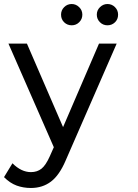

<svg xmlns="http://www.w3.org/2000/svg" viewBox="-33 -727 686 956"><path d="M548 -510 294 72Q263 145 221 177Q179 209 121 209Q83 209 50 197Q17 185 -13 155L29 86Q73 130 121 130Q152 130 173.5 113Q195 96 215 51L235 6L9 -510H101L281 -94L460 -510ZM271 -654Q271 -676 286.5 -691.5Q302 -707 324 -707Q345 -707 361 -691.5Q377 -676 377 -654Q377 -632 361.5 -616.5Q346 -601 324 -601Q302 -601 286.5 -616Q271 -631 271 -654ZM449 -654Q449 -676 465 -691.5Q481 -707 502 -707Q524 -707 539.5 -691.5Q555 -676 555 -654Q555 -631 539.5 -616Q524 -601 502 -601Q480 -601 464.5 -616.5Q449 -632 449 -654Z"/></svg>

Font: AtCorfu Sans
Style: AtCorfu Sans Regular
Weight: 400
Designer: Kostas Teopoulos
Foundry: Kostas Teopoulos
Version: Version 1.00 July 8, 2025, initial release